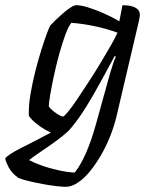

<svg xmlns="http://www.w3.org/2000/svg" viewBox="-80 -520 584 740"><path d="M173 200Q162 200 139 197.5Q116 195 88.5 190Q61 185 35 179Q9 173 -9 166Q-35 147 -46.5 125Q-58 103 -60 91Q-57 85 -40.5 74Q-24 63 2 50Q28 37 58 21.5Q88 6 116 -9Q96 -18 77 -31Q58 -44 45.5 -56.5Q33 -69 31 -75Q30 -112 37.5 -157Q45 -202 56.5 -247Q68 -292 80 -330Q92 -368 101.5 -393Q111 -418 114 -422Q121 -430 134 -442.5Q147 -455 162.5 -468.5Q178 -482 192 -491Q206 -500 214 -500Q232 -500 259.5 -491.5Q287 -483 319 -469Q351 -455 380 -438L392 -500Q400 -500 411.5 -499Q423 -498 434 -494Q445 -490 452 -482.5Q459 -475 459 -462Q459 -461 458.5 -455.5Q458 -450 456 -442L368 -67Q359 -31 344 6.5Q329 44 309 78.5Q289 113 266.5 140.5Q244 168 220 184Q196 200 173 200ZM208 145Q230 118 251 70.5Q272 23 290 -42L343 -233Q350 -257 356.5 -276.5Q363 -296 367 -301L362 -304Q337 -258 309.5 -207.5Q282 -157 253.5 -110.5Q225 -64 195 -28Q184 -14 161.5 4Q139 22 113 40Q87 58 65 73Q43 88 32 97Q46 105 77 116.5Q108 128 144 136Q180 144 208 145ZM163 -71Q167 -71 182 -89Q197 -107 217.5 -137.5Q238 -168 261.5 -204Q285 -240 307 -276.5Q329 -313 347 -344.5Q365 -376 373 -394Q329 -410 283 -419.5Q237 -429 195 -432Q184 -419 172 -386.5Q160 -354 148.5 -312.5Q137 -271 128 -229Q119 -187 113.5 -154.5Q108 -122 108 -110Q117 -97 136 -84Q155 -71 163 -71Z"/></svg>

Font: Texturina Medium 12pt Light
Style: Italic
Weight: 300
Italic angle: -11°
Version: Version 1.002